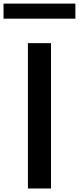

<svg xmlns="http://www.w3.org/2000/svg" viewBox="-38 -1070 448 1090"><path d="M120.5 0V-825H251.5V0ZM-18 -964V-1049.5H390V-964Z"/></svg>

Font: Spartan Thin SemiBold
Style: Regular
Weight: 600
Version: Version 1.004